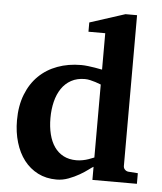

<svg xmlns="http://www.w3.org/2000/svg" viewBox="-53 -787 716 846"><g transform="rotate(5 304.5 -364.0)"><path d="M386.2 -421.9Q374.5 -426.8 361.8 -430.7Q351.1 -434.1 338.6 -437Q326.2 -439.9 314.9 -439.9Q280.3 -439.9 254.4 -425.8Q228.5 -411.6 211.7 -386.7Q194.8 -361.8 186.5 -328.1Q178.2 -294.4 178.2 -255.9Q178.2 -216.3 186.3 -184.1Q194.3 -151.9 210.4 -128.7Q226.6 -105.5 251 -92.8Q275.4 -80.1 308.1 -80.1Q321.8 -80.1 335.7 -82.8Q349.6 -85.4 360.8 -89.4Q374 -93.8 386.2 -99.1ZM386.2 0V-58.1Q380.4 -55.2 365.2 -43.7Q350.1 -32.2 328.6 -19.8Q307.1 -7.3 281.2 2.4Q255.4 12.2 228 12.2Q182.1 12.2 145.8 -6.3Q109.4 -24.9 84.2 -57.6Q59.1 -90.3 45.7 -135.3Q32.2 -180.2 32.2 -232.9Q32.2 -297.4 51.8 -347.2Q71.3 -397 106 -430.9Q140.6 -464.8 188.5 -482.4Q236.3 -500 293 -500Q307.1 -500 323.5 -498Q339.8 -496.1 354 -493.7Q370.1 -491.2 386.2 -487.8V-648.9H312V-689.9L467.8 -740.2H519V-73.2Q519 -64 525.4 -57.4Q531.7 -50.8 541 -49.8L583 -46.9V0Z"/></g></svg>

Font: Charis SIL Eur
Style: Bold
Weight: 700
Foundry: SIL International
Version: Version 5.000